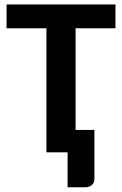

<svg xmlns="http://www.w3.org/2000/svg" viewBox="-20 -668 535 842"><path d="M486.3 -648.4V-543.9H311.5V-98.1H394V117.2Q394 133.3 382.8 143.3Q371.6 153.3 353.5 153.3H276.4V0H183.6V-543.9H8.8V-648.4Z"/></svg>

Font: Carlito
Style: Bold
Weight: 700
Designer: Lukasz Dziedzic
Foundry: tyPoland Lukasz Dziedzic
Version: Version 1.104